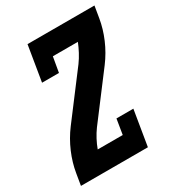

<svg xmlns="http://www.w3.org/2000/svg" viewBox="-177 -839 859 944"><g transform="rotate(-30 252.5 -367.5)"><path d="M4 0 15 -66Q24 -121 47.5 -176Q71 -231 107 -279L293 -525Q309 -547 322 -571.5Q335 -596 345 -621H203L188 -535H92L125 -735H505L494 -669Q485 -614 461.5 -559Q438 -504 402 -456L216 -210Q200 -188 187 -163.5Q174 -139 165 -114H307L321 -200H417L384 0Z"/></g></svg>

Font: Iosevka Curly Slab Heavy
Style: Italic
Weight: 900
Italic angle: -9°
Monospace: yes
Designer: Belleve Invis
Foundry: Belleve Invis
Version: Version 22.1.2; ttfautohint (v1.8.4)